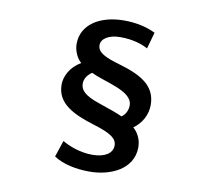

<svg xmlns="http://www.w3.org/2000/svg" viewBox="-91 -887 1181 1070"><g transform="rotate(10 500.0 -352.5)"><path d="M679 -653 705 -746C657 -770 596 -784 527 -784C388 -784 288 -718 288 -610C288 -570 308 -529 332 -509C273 -475 245 -419 245 -372C245 -266 338 -220 463 -182C560 -152 595 -128 595 -88C595 -44 551 -16 482 -16C408 -16 343 -44 310 -64L279 29C334 66 411 79 483 79C597 79 727 25 727 -102C727 -151 701 -189 680 -206C724 -238 754 -287 754 -346C754 -455 668 -502 545 -538C462 -562 415 -583 415 -625C415 -660 454 -689 523 -689C594 -689 646 -671 679 -653ZM360 -398C360 -425 376 -449 402 -466C481 -426 639 -406 639 -323C639 -296 626 -269 604 -255C581 -267 533 -283 470 -305C385 -333 360 -362 360 -398Z"/></g></svg>

Font: Source Han Sans KR
Style: Bold
Weight: 700
Designer: Ryoko NISHIZUKA 西塚涼子 (kana, bopomofo & ideographs); Paul D. Hunt (Latin, Greek & Cyrillic); Sandoll Communications 산돌커뮤니
Foundry: Adobe
Version: Version 2.004;hotconv 1.0.118;makeotfexe 2.5.65603